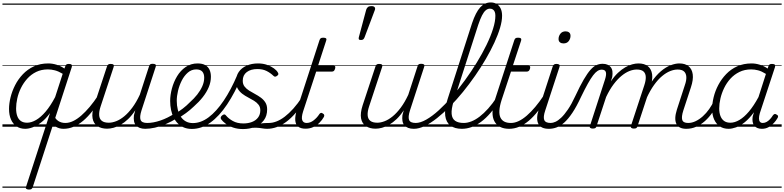

<svg xmlns="http://www.w3.org/2000/svg" viewBox="-20 -1039 6428 1574"><path d="M500 17Q466 17 438 0Q410 -17 399 -47L423 -92Q434 -63 458 -47Q482 -31 516 -31Q525 -31 528.5 -23.5Q532 -16 530 -7Q528 2 520 9.5Q512 17 500 17ZM187 17Q146 17 116 -3Q86 -23 70 -59.5Q54 -96 54 -146Q54 -190 66.5 -241Q79 -292 104 -341Q129 -390 167.5 -430.5Q206 -471 258 -495Q310 -519 376 -519Q410 -519 445 -508Q480 -497 508 -477L515 -495Q518 -506 524.5 -510.5Q531 -515 545 -515Q563 -515 567.5 -507.5Q572 -500 568 -488L248 496Q244 506 238 510.5Q232 515 217 515Q205 515 197 510Q189 505 193 494L390 -112Q354 -63 317 -35Q280 -7 247 5Q214 17 187 17ZM112 -150Q112 -114 121.5 -87.5Q131 -61 151 -47Q171 -33 202 -33Q237 -33 276 -55.5Q315 -78 354.5 -124.5Q394 -171 432 -243L494 -434Q459 -455 429.5 -462.5Q400 -470 373 -470Q319 -470 277 -449.5Q235 -429 203.5 -394Q172 -359 151.5 -317Q131 -275 121.5 -231.5Q112 -188 112 -150ZM0 490H647V500H0ZM0 -20H647V0H0ZM0 -505H647V-500H0ZM0 -1010H647V-1000H0Z M501 17Q490 17 485.5 9.5Q481 2 482.5 -7Q484 -16 492.5 -23.5Q501 -31 516 -31Q547 -31 579.5 -46.5Q612 -62 646 -91.5Q680 -121 715 -162.5Q750 -204 785 -257Q792 -268 801 -266.5Q810 -265 814.5 -257Q819 -249 813 -239Q776 -178 738.5 -130Q701 -82 662.5 -49.5Q624 -17 583.5 0Q543 17 501 17ZM647 490V500ZM647 -20V0ZM647 -505V-500ZM647 -1010V-1000Z M858 16Q811 16 779 -5Q747 -26 739 -68.5Q731 -111 752 -176L857 -494Q861 -506 867.5 -510.5Q874 -515 887 -515Q904 -515 910 -509Q916 -503 912 -491L805 -167Q791 -125 793 -94.5Q795 -64 814.5 -48.5Q834 -33 872 -33Q900 -33 932.5 -45.5Q965 -58 998.5 -85.5Q1032 -113 1064.5 -156.5Q1097 -200 1126 -262L1202 -496Q1206 -508 1212 -512Q1218 -516 1232 -516Q1248 -516 1254.5 -510.5Q1261 -505 1257 -493L1140 -134Q1123 -81 1132.5 -56Q1142 -31 1187 -31Q1197 -31 1200.5 -23.5Q1204 -16 1202.5 -7Q1201 2 1193 9.5Q1185 17 1171 17Q1145 17 1125.5 9.5Q1106 2 1094 -12Q1082 -26 1078.5 -47Q1075 -68 1078 -94L1089 -135Q1061 -92 1030.5 -63Q1000 -34 969.5 -16.5Q939 1 910.5 8.5Q882 16 858 16ZM647 490H1318V500H647ZM647 -20H1318V0H647ZM647 -505H1318V-500H647ZM647 -1010H1318V-1000H647Z M1170 17Q1158 17 1154 9.5Q1150 2 1153 -7Q1156 -16 1165 -23.5Q1174 -31 1186 -31Q1236 -31 1295 -51Q1354 -71 1414 -110Q1421 -115 1428 -111.5Q1435 -108 1439 -100.5Q1443 -93 1442 -84.5Q1441 -76 1434 -72Q1386 -42 1339.5 -22Q1293 -2 1250 7.5Q1207 17 1170 17ZM1317 490V500ZM1317 -20V0ZM1317 -505V-500ZM1317 -1010V-1000Z M1412 -105Q1446 -124 1478 -148.5Q1510 -173 1536 -200Q1571 -231 1597 -264Q1623 -297 1638.5 -332Q1654 -367 1654 -402Q1654 -435 1638 -452.5Q1622 -470 1588 -470Q1578 -470 1573.5 -477Q1569 -484 1570.5 -494Q1572 -504 1579.5 -511.5Q1587 -519 1600 -519Q1639 -519 1663 -505Q1687 -491 1698 -466.5Q1709 -442 1709 -410Q1709 -367 1691.5 -325Q1674 -283 1642.5 -243Q1611 -203 1569 -166Q1539 -137 1504 -111.5Q1469 -86 1432 -65ZM1318 490H1762V500H1318ZM1318 -20H1762V0H1318ZM1318 -505H1762V-500H1318ZM1318 -1010H1762V-1000H1318Z M1553 18Q1518 18 1490 7Q1462 -4 1440.5 -24.5Q1419 -45 1404.5 -73.5Q1390 -102 1382.5 -137Q1375 -172 1375 -211Q1375 -260 1389.5 -314Q1404 -368 1432 -414.5Q1460 -461 1502.5 -490Q1545 -519 1600 -519Q1610 -519 1613.5 -511.5Q1617 -504 1614.5 -494Q1612 -484 1605.5 -477Q1599 -470 1589 -470Q1550 -470 1520 -444Q1490 -418 1470 -378.5Q1450 -339 1439.5 -295Q1429 -251 1429 -213Q1429 -174 1437.5 -140.5Q1446 -107 1462 -82.5Q1478 -58 1503 -44Q1528 -30 1561 -30Q1627 -30 1690.5 -77.5Q1754 -125 1814 -214Q1874 -303 1926 -426Q1930 -435 1940.5 -435.5Q1951 -436 1958.5 -429.5Q1966 -423 1961 -410Q1906 -279 1841.5 -182.5Q1777 -86 1704.5 -34Q1632 18 1553 18ZM1762 490H1787V500H1762ZM1762 -20H1787V0H1762ZM1762 -505H1787V-500H1762ZM1762 -1010H1787V-1000H1762Z M2045 -9Q2079 -20 2105 -24.5Q2131 -29 2150.5 -30Q2170 -31 2186 -31Q2195 -31 2198.5 -23.5Q2202 -16 2199.5 -7Q2197 2 2189.5 9.5Q2182 17 2170 17Q2150 17 2128 13Q2106 9 2079.5 8Q2053 7 2017 13ZM1972 19Q1927 19 1891 6.5Q1855 -6 1830 -25Q1805 -44 1793 -61Q1788 -69 1789.5 -76.5Q1791 -84 1800 -92Q1810 -100 1817.5 -101Q1825 -102 1832 -93Q1853 -67 1889 -47Q1925 -27 1975 -27Q2014 -27 2045.5 -39Q2077 -51 2095.5 -75.5Q2114 -100 2114 -135Q2114 -162 2099.5 -180.5Q2085 -199 2062.5 -213Q2040 -227 2014.5 -240Q1989 -253 1966.5 -270Q1944 -287 1929.5 -311Q1915 -335 1915 -372Q1915 -417 1937.5 -449.5Q1960 -482 2001 -500.5Q2042 -519 2095 -519Q2137 -519 2170 -507Q2203 -495 2225.5 -478.5Q2248 -462 2257 -446Q2263 -437 2262 -430.5Q2261 -424 2251 -417Q2243 -411 2236 -410.5Q2229 -410 2222 -417Q2196 -442 2164.5 -457.5Q2133 -473 2090 -473Q2036 -473 2003 -448Q1970 -423 1970 -377Q1970 -349 1984.5 -330Q1999 -311 2022 -296.5Q2045 -282 2070.5 -268.5Q2096 -255 2118.5 -238.5Q2141 -222 2155.5 -199Q2170 -176 2170 -142Q2170 -89 2143 -53Q2116 -17 2071 1Q2026 19 1972 19ZM1787 490H2316V500H1787ZM1787 -20H2316V0H1787ZM1787 -505H2316V-500H1787ZM1787 -1010H2316V-1000H1787Z M2170 17Q2159 17 2154.5 9.5Q2150 2 2151.5 -7Q2153 -16 2161.5 -23.5Q2170 -31 2185 -31Q2215 -31 2248 -44Q2281 -57 2315 -83Q2349 -109 2385 -149Q2421 -189 2457 -244Q2465 -257 2474 -255Q2483 -253 2487.5 -243.5Q2492 -234 2485 -225Q2445 -161 2405.5 -115Q2366 -69 2326.5 -40Q2287 -11 2248 3Q2209 17 2170 17ZM2316 490V500ZM2316 -20V0ZM2316 -505V-500ZM2316 -1010V-1000Z M2484 16Q2446 16 2424.5 -1Q2403 -18 2400.5 -53.5Q2398 -89 2415 -143L2599 -709Q2603 -721 2609.5 -725.5Q2616 -730 2630 -730Q2647 -730 2653 -724Q2659 -718 2654 -706L2587 -500H2715Q2726 -500 2728 -494Q2730 -488 2727 -476Q2723 -463 2717 -457.5Q2711 -452 2700 -452H2572L2465 -126Q2449 -75 2458 -53Q2467 -31 2493 -31Q2524 -31 2551.5 -52.5Q2579 -74 2597 -102Q2601 -109 2608.5 -112.5Q2616 -116 2626 -109Q2637 -103 2638 -95.5Q2639 -88 2635 -80Q2621 -55 2599 -33Q2577 -11 2548.5 2.5Q2520 16 2484 16ZM2316 490H2704V500H2316ZM2316 -20H2704V0H2316ZM2316 -505H2704V-500H2316ZM2316 -1010H2704V-1000H2316Z M2939 -711Q2924 -711 2921.5 -718Q2919 -725 2922 -735L2982 -959Q2986 -972 2995.5 -980.5Q3005 -989 3024 -989Q3045 -989 3051.5 -979.5Q3058 -970 3053 -957L2969 -734Q2965 -723 2958.5 -717Q2952 -711 2939 -711ZM2704 490H2873V500H2704ZM2704 -20H2873V0H2704ZM2704 -505H2873V-500H2704ZM2704 -1010H2873V-1000H2704Z M3059 16Q3012 16 2980 -5Q2948 -26 2940 -68.5Q2932 -111 2953 -176L3058 -494Q3062 -506 3068.5 -510.5Q3075 -515 3088 -515Q3105 -515 3111 -509Q3117 -503 3113 -491L3006 -167Q2992 -125 2994 -94.5Q2996 -64 3015.5 -48.5Q3035 -33 3073 -33Q3101 -33 3133.5 -45.5Q3166 -58 3199.5 -85.5Q3233 -113 3265.5 -156.5Q3298 -200 3327 -262L3403 -496Q3407 -508 3413 -512Q3419 -516 3433 -516Q3449 -516 3455.5 -510.5Q3462 -505 3458 -493L3341 -134Q3324 -81 3333.5 -56Q3343 -31 3388 -31Q3398 -31 3401.5 -23.5Q3405 -16 3403.5 -7Q3402 2 3394 9.5Q3386 17 3372 17Q3346 17 3326.5 9.5Q3307 2 3295 -12Q3283 -26 3279.5 -47Q3276 -68 3279 -94L3290 -135Q3262 -92 3231.5 -63Q3201 -34 3170.5 -16.5Q3140 1 3111.5 8.5Q3083 16 3059 16ZM2873 490H3519V500H2873ZM2873 -20H3519V0H2873ZM2873 -505H3519V-500H2873ZM2873 -1010H3519V-1000H2873Z M3373 17Q3360 17 3356.5 9.5Q3353 2 3356 -7Q3359 -16 3367.5 -23.5Q3376 -31 3388 -31Q3426 -31 3474.5 -58.5Q3523 -86 3576.5 -134.5Q3630 -183 3684.5 -246Q3739 -309 3791 -380.5Q3843 -452 3888.5 -526Q3934 -600 3968.5 -671Q4003 -742 4022 -803Q4041 -864 4041 -909Q4041 -922 4049.5 -928.5Q4058 -935 4068.5 -935Q4079 -935 4087.5 -928.5Q4096 -922 4096 -909Q4096 -867 4079.5 -811Q4063 -755 4033 -690Q4003 -625 3963 -556Q3923 -487 3875 -418Q3827 -349 3775 -285Q3723 -221 3669 -166.5Q3615 -112 3562.5 -70.5Q3510 -29 3462 -6Q3414 17 3373 17ZM3519 490V500ZM3519 -20V0ZM3519 -505V-500ZM3519 -1010V-1000Z M3766 17Q3708 17 3672.5 -9.5Q3637 -36 3630 -90Q3623 -144 3649 -225L3850 -849Q3880 -938 3916.5 -978.5Q3953 -1019 4003 -1019Q4032 -1019 4053 -1005.5Q4074 -992 4085 -968Q4096 -944 4096 -910Q4096 -898 4087.5 -891.5Q4079 -885 4068.5 -885Q4058 -885 4049.5 -891.5Q4041 -898 4041 -910Q4041 -929 4036 -941.5Q4031 -954 4021 -961Q4011 -968 3996 -968Q3978 -968 3962 -954.5Q3946 -941 3931.5 -912.5Q3917 -884 3901 -837L3699 -209Q3679 -144 3682.5 -105Q3686 -66 3711.5 -48.5Q3737 -31 3781 -31Q3791 -31 3795.5 -23.5Q3800 -16 3798 -7Q3796 2 3787.5 9.5Q3779 17 3766 17ZM3519 490H3913V500H3519ZM3519 -20H3913V0H3519ZM3519 -505H3913V-500H3519ZM3519 -1010H3913V-1000H3519Z M3767 17Q3756 17 3751.5 9.5Q3747 2 3748.5 -7Q3750 -16 3758.5 -23.5Q3767 -31 3782 -31Q3812 -31 3845 -44Q3878 -57 3912 -83Q3946 -109 3982 -149Q4018 -189 4054 -244Q4062 -257 4071 -255Q4080 -253 4084.5 -243.5Q4089 -234 4082 -225Q4042 -161 4002.5 -115Q3963 -69 3923.5 -40Q3884 -11 3845 3Q3806 17 3767 17ZM3913 490V500ZM3913 -20V0ZM3913 -505V-500ZM3913 -1010V-1000Z M4154 17Q4110 17 4079.5 1Q4049 -15 4033 -45Q4017 -75 4017.5 -118.5Q4018 -162 4036 -217L4196 -709Q4200 -721 4206.5 -725.5Q4213 -730 4227 -730Q4244 -730 4250 -724Q4256 -718 4252 -706L4184 -500H4312Q4323 -500 4325.5 -494Q4328 -488 4325 -476Q4321 -463 4314.5 -457.5Q4308 -452 4298 -452H4169L4092 -219Q4076 -169 4074 -133Q4072 -97 4083 -74.5Q4094 -52 4115.5 -41.5Q4137 -31 4168 -31Q4178 -31 4182 -23.5Q4186 -16 4185 -7Q4184 2 4176 9.5Q4168 17 4154 17ZM3913 490H4301V500H3913ZM3913 -20H4301V0H3913ZM3913 -505H4301V-500H3913ZM3913 -1010H4301V-1000H3913Z M4154 17Q4143 17 4138.5 9.5Q4134 2 4135.5 -7Q4137 -16 4145.5 -23.5Q4154 -31 4169 -31Q4200 -31 4232.5 -46.5Q4265 -62 4299 -91.5Q4333 -121 4368 -162.5Q4403 -204 4438 -257Q4445 -268 4454 -266.5Q4463 -265 4467.5 -257Q4472 -249 4466 -239Q4429 -178 4391.5 -130Q4354 -82 4315.5 -49.5Q4277 -17 4236.5 0Q4196 17 4154 17ZM4300 490V500ZM4300 -20V0ZM4300 -505V-500ZM4300 -1010V-1000Z M4479 17Q4447 17 4425.5 7Q4404 -3 4393.5 -23.5Q4383 -44 4383.5 -73Q4384 -102 4396 -140L4511 -494Q4516 -506 4522.5 -510.5Q4529 -515 4542 -515Q4558 -515 4564.5 -509Q4571 -503 4567 -491L4450 -134Q4432 -81 4441.5 -56Q4451 -31 4494 -31Q4504 -31 4508 -23.5Q4512 -16 4510.5 -7Q4509 2 4501 9.5Q4493 17 4479 17ZM4599 -683Q4582 -683 4570.5 -692Q4559 -701 4559 -719Q4559 -743 4574 -762.5Q4589 -782 4617 -782Q4634 -782 4645.5 -773Q4657 -764 4657 -745Q4657 -722 4642.5 -702.5Q4628 -683 4599 -683ZM4301 490H4626V500H4301ZM4301 -20H4626V0H4301ZM4301 -505H4626V-500H4301ZM4301 -1010H4626V-1000H4301Z M4480 17Q4471 17 4467 9.5Q4463 2 4465.5 -7Q4468 -16 4475.5 -23.5Q4483 -31 4495 -31Q4512 -31 4533.5 -40.5Q4555 -50 4580.5 -74Q4606 -98 4635.5 -141Q4665 -184 4696 -251Q4735 -335 4765.5 -387Q4796 -439 4821 -467Q4846 -495 4870 -505.5Q4894 -516 4920 -516Q4930 -516 4933 -509Q4936 -502 4933.5 -492.5Q4931 -483 4925.5 -475.5Q4920 -468 4912 -468Q4895 -468 4878 -457Q4861 -446 4842 -421Q4823 -396 4799 -353Q4775 -310 4744 -246Q4707 -166 4672.5 -114.5Q4638 -63 4606 -34.5Q4574 -6 4543 5.5Q4512 17 4480 17ZM4626 490H4726V500H4626ZM4626 -20H4726V0H4626ZM4626 -505H4726V-500H4626ZM4626 -1010H4726V-1000H4626Z M4839 15Q4827 15 4819.5 10Q4812 5 4816 -6L4940 -388Q4953 -429 4946.5 -448.5Q4940 -468 4913 -468Q4902 -468 4897.5 -475.5Q4893 -483 4894 -492.5Q4895 -502 4902 -509Q4909 -516 4920 -516Q4943 -516 4959.5 -509Q4976 -502 4987 -488Q4998 -474 5000.5 -454Q5003 -434 4999 -408L4988 -372Q5016 -414 5046 -442Q5076 -470 5105.5 -487Q5135 -504 5162.5 -511.5Q5190 -519 5214 -519Q5263 -519 5291.5 -496Q5320 -473 5326 -429.5Q5332 -386 5311 -323L5206 -4Q5203 6 5197 10.5Q5191 15 5176 15Q5164 15 5156.5 10Q5149 5 5152 -6L5262 -340Q5275 -379 5274 -408Q5273 -437 5255.5 -453Q5238 -469 5200 -469Q5171 -469 5139.5 -456.5Q5108 -444 5075 -417Q5042 -390 5010 -347.5Q4978 -305 4949 -244L4870 -4Q4868 6 4861 10.5Q4854 15 4839 15ZM5606 17Q5576 17 5555.5 7Q5535 -3 5525 -23.5Q5515 -44 5516 -73Q5517 -102 5529 -140L5594 -340Q5608 -379 5606.5 -408Q5605 -437 5588 -453Q5571 -469 5535 -469Q5506 -469 5473.5 -456Q5441 -443 5407.5 -415Q5374 -387 5342 -342.5Q5310 -298 5281 -235H5256Q5284 -313 5321 -367Q5358 -421 5398 -455Q5438 -489 5477.5 -504Q5517 -519 5549 -519Q5597 -519 5625 -496Q5653 -473 5659 -429.5Q5665 -386 5644 -323L5582 -134Q5565 -81 5573 -56Q5581 -31 5621 -31Q5630 -31 5634 -23.5Q5638 -16 5636.5 -7Q5635 2 5627.5 9.5Q5620 17 5606 17ZM4726 490H5753V500H4726ZM4726 -20H5753V0H4726ZM4726 -505H5753V-500H4726ZM4726 -1010H5753V-1000H4726Z M5607 17Q5596 17 5591.5 9.5Q5587 2 5588.5 -7Q5590 -16 5598.5 -23.5Q5607 -31 5622 -31Q5652 -31 5682.5 -45.5Q5713 -60 5741.5 -85.5Q5770 -111 5794 -145Q5818 -179 5835 -217Q5840 -228 5848.5 -228Q5857 -228 5864 -220.5Q5871 -213 5867 -203Q5848 -157 5820.5 -117Q5793 -77 5759.5 -47Q5726 -17 5687.5 0Q5649 17 5607 17ZM5753 490V500ZM5753 -20V0ZM5753 -505V-500ZM5753 -1010V-1000Z M5953 17Q5911 17 5881 -3Q5851 -23 5834.5 -59.5Q5818 -96 5818 -146Q5818 -191 5830.5 -242.5Q5843 -294 5869 -343Q5895 -392 5933.5 -432Q5972 -472 6024 -495.5Q6076 -519 6142 -519Q6175 -519 6210 -508Q6245 -497 6273 -477L6279 -495Q6283 -507 6289.5 -511Q6296 -515 6309 -515Q6328 -515 6332.5 -507.5Q6337 -500 6333 -488L6209 -111Q6202 -86 6202 -68Q6202 -50 6210 -40.5Q6218 -31 6233 -31Q6250 -31 6265.5 -40Q6281 -49 6294 -63.5Q6307 -78 6316 -93Q6321 -100 6328.5 -103.5Q6336 -107 6346 -100Q6358 -94 6358.5 -86Q6359 -78 6354 -71Q6343 -51 6324.5 -31Q6306 -11 6281.5 3Q6257 17 6226 17Q6204 17 6188 10Q6172 3 6162.5 -10Q6153 -23 6150 -41Q6147 -59 6150 -81Q6153 -91 6155.5 -100.5Q6158 -110 6161 -119Q6123 -67 6085.5 -37Q6048 -7 6014 5Q5980 17 5953 17ZM5876 -150Q5876 -115 5886 -88.5Q5896 -62 5916 -47.5Q5936 -33 5968 -33Q6003 -33 6041.5 -55.5Q6080 -78 6119.5 -124.5Q6159 -171 6198 -243L6259 -433Q6224 -455 6195 -462.5Q6166 -470 6138 -470Q6084 -470 6041.5 -449Q5999 -428 5968 -394Q5937 -360 5916.5 -317.5Q5896 -275 5886 -231.5Q5876 -188 5876 -150ZM5753 490H6388V500H5753ZM5753 -20H6388V0H5753ZM5753 -505H6388V-500H5753ZM5753 -1010H6388V-1000H5753Z"/></svg>

Font: Playwrite BE VLG Guides
Style: Regular
Weight: 400
Designer: Veronika Burian, José Scaglione
Foundry: TypeTogether
Version: Version 1.003